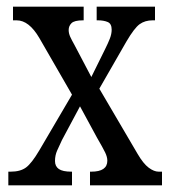

<svg xmlns="http://www.w3.org/2000/svg" viewBox="-20 -556 510 576"><path d="M5 0V-41H12Q41 -41 58 -53.5Q75 -66 98 -105L196 -272L98 -442Q67 -495 30 -495H19V-536H231V-495H229Q203 -495 194.5 -486.5Q186 -478 186 -466Q186 -456 190.5 -446Q195 -436 204 -420L254 -325L295 -408Q304 -426 309.5 -440Q315 -454 315 -467Q315 -485 303 -490Q291 -495 274 -495H270V-536H445V-495H438Q415 -495 399 -483.5Q383 -472 359 -431L278 -290L393 -94Q410 -65 426 -53Q442 -41 456 -41H466V0H250V-41H254Q302 -41 302 -74Q302 -85 295.5 -98.5Q289 -112 271 -143L220 -237L166 -136Q158 -119 151.5 -104.5Q145 -90 145 -73Q145 -57 156.5 -49Q168 -41 194 -41H196V0Z"/></svg>

Font: Noto Serif Thai ExtraCondensed
Style: Regular
Weight: 400
Width: 2
Designer: Monotype Design Team
Foundry: Monotype Imaging Inc.
Version: Version 2.002; ttfautohint (v1.8.4.7-5d5b)